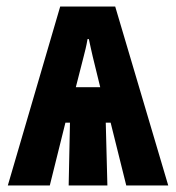

<svg xmlns="http://www.w3.org/2000/svg" viewBox="-20 -570 540 590"><path d="M4 0H133L181 -193H195L191 0H310L305 -193H320L368 0H497L334 -550H165ZM213 -302 237 -396C241 -413 245 -425 249 -450H253C258 -426 261 -414 265 -396L288 -302Z"/></svg>

Font: Noto Sans Mono ExtraCondensed ExtraBold
Style: Regular
Weight: 800
Width: 2
Designer: Monotype Design Team
Foundry: Monotype Imaging Inc.
Version: Version 2.014